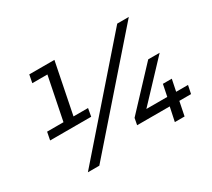

<svg xmlns="http://www.w3.org/2000/svg" viewBox="-133 -939 1300 1178"><g transform="rotate(-30 517.0 -350.0)"><path d="M385 -341 375 -285H84L95 -341H211L272 -644H165L176 -700H354L282 -341ZM799 -700H881L268 0H187ZM975 -99H892L872 0H803L824 -99H593L602 -146L854 -415H935L692 -157H840L857 -240H920L903 -157H987Z"/></g></svg>

Font: Idrija
Style: Italic
Weight: 500
Italic angle: -11.3°
Designer: Julieta Ulanovsky
Foundry: Julieta Ulanovsky
Version: Version 7.200